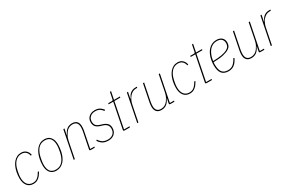

<svg xmlns="http://www.w3.org/2000/svg" viewBox="132 -1846 4588 3054"><g transform="rotate(-30 2426.0 -319.0)"><path d="M206 12Q167 12 138 -2Q109 -16 90 -41.5Q71 -67 61.5 -101Q52 -135 52 -176Q52 -233 63 -288Q73 -337 91.5 -379Q110 -421 137 -452Q164 -483 198.5 -500.5Q233 -518 275 -518Q331 -518 365.5 -486Q400 -454 409 -403L390 -398Q380 -447 350 -473Q320 -499 273 -499Q204 -499 156 -447Q108 -395 89 -302L79 -252Q75 -233 73.5 -212Q72 -191 72 -176Q72 -141 79.5 -110.5Q87 -80 103 -57Q119 -34 144.5 -20.5Q170 -7 206 -7Q258 -7 293.5 -38Q329 -69 359 -124L376 -115Q359 -86 341.5 -62.5Q324 -39 303.5 -22.5Q283 -6 259.5 3Q236 12 206 12Z M625 12Q553 12 513.5 -35.5Q474 -83 474 -167Q474 -231 486 -287Q496 -336 515 -378.5Q534 -421 561 -452Q588 -483 623.5 -500.5Q659 -518 703 -518Q775 -518 814.5 -470.5Q854 -423 854 -339Q854 -277 842 -219Q832 -169 813.5 -127Q795 -85 768 -54Q741 -23 705 -5.5Q669 12 625 12ZM627 -7Q707 -7 755 -66Q803 -125 821 -227L828 -267Q834 -300 834 -339Q834 -414 802 -456.5Q770 -499 701 -499Q621 -499 573 -440Q525 -381 507 -279L500 -239Q494 -206 494 -167Q494 -92 526 -49.5Q558 -7 627 -7Z M947 0 1048 -506H1069L1048 -401H1054Q1078 -458 1117 -488Q1156 -518 1212 -518Q1270 -518 1299 -486Q1328 -454 1328 -396Q1328 -379 1326.5 -359.5Q1325 -340 1321 -321L1261 -19H1337L1333 0H1263Q1253 0 1246.5 -3.5Q1240 -7 1240 -15Q1240 -21 1242 -31L1300 -320Q1304 -340 1305.5 -361Q1307 -382 1307 -393Q1307 -444 1283.5 -471.5Q1260 -499 1209 -499Q1174 -499 1143 -483.5Q1112 -468 1087 -434Q1070 -411 1054 -381Q1038 -351 1027 -297L968 0Z M1582 12Q1522 12 1481 -11.5Q1440 -35 1409 -83L1426 -95Q1455 -49 1492.5 -28Q1530 -7 1582 -7Q1641 -7 1678 -39.5Q1715 -72 1715 -132Q1715 -175 1692 -201Q1669 -227 1626 -241L1581 -255Q1528 -272 1503 -301.5Q1478 -331 1478 -382Q1478 -415 1490 -440Q1502 -465 1522.5 -482.5Q1543 -500 1569.5 -509Q1596 -518 1626 -518Q1684 -518 1719 -496Q1754 -474 1777 -442L1761 -428Q1740 -458 1709.5 -478.5Q1679 -499 1625 -499Q1570 -499 1534.5 -467.5Q1499 -436 1499 -382Q1499 -342 1517.5 -316Q1536 -290 1586 -274L1631 -260Q1679 -245 1707.5 -216Q1736 -187 1736 -133Q1736 -97 1723.5 -70Q1711 -43 1690 -24.5Q1669 -6 1641 3Q1613 12 1582 12Z M1884 0Q1874 0 1867.5 -3.5Q1861 -7 1861 -15Q1861 -21 1863 -31L1954 -487H1869L1873 -506H1937Q1950 -506 1955.5 -511.5Q1961 -517 1963 -531L1987 -650H2008L1979 -506H2088L2084 -487H1975L1882 -19H1983L1979 0Z M2114 0 2215 -506H2236L2213 -392H2219Q2230 -417 2244 -438Q2258 -459 2276.5 -474Q2295 -489 2318.5 -497.5Q2342 -506 2373 -506H2399L2395 -487H2369Q2335 -487 2306 -470.5Q2277 -454 2254.5 -427Q2232 -400 2216 -365Q2200 -330 2193 -292L2135 0Z M2532 -506 2468 -186Q2464 -166 2462.5 -145Q2461 -124 2461 -113Q2461 -62 2484.5 -34.5Q2508 -7 2559 -7Q2594 -7 2625 -22.5Q2656 -38 2681 -72Q2698 -95 2714 -125Q2730 -155 2741 -209L2800 -506H2821L2724 -19H2800L2796 0H2726Q2716 0 2709.5 -3.5Q2703 -7 2703 -15Q2703 -21 2705 -31L2720 -105H2714Q2690 -48 2651 -18Q2612 12 2556 12Q2498 12 2469 -20Q2440 -52 2440 -110Q2440 -127 2441.5 -146.5Q2443 -166 2447 -185L2511 -506Z M3080 12Q3041 12 3012 -2Q2983 -16 2964 -41.5Q2945 -67 2935.5 -101Q2926 -135 2926 -176Q2926 -233 2937 -288Q2947 -337 2965.5 -379Q2984 -421 3011 -452Q3038 -483 3072.5 -500.5Q3107 -518 3149 -518Q3205 -518 3239.5 -486Q3274 -454 3283 -403L3264 -398Q3254 -447 3224 -473Q3194 -499 3147 -499Q3078 -499 3030 -447Q2982 -395 2963 -302L2953 -252Q2949 -233 2947.5 -212Q2946 -191 2946 -176Q2946 -141 2953.5 -110.5Q2961 -80 2977 -57Q2993 -34 3018.5 -20.5Q3044 -7 3080 -7Q3132 -7 3167.5 -38Q3203 -69 3233 -124L3250 -115Q3233 -86 3215.5 -62.5Q3198 -39 3177.5 -22.5Q3157 -6 3133.5 3Q3110 12 3080 12Z M3391 0Q3381 0 3374.5 -3.5Q3368 -7 3368 -15Q3368 -21 3370 -31L3461 -487H3376L3380 -506H3444Q3457 -506 3462.5 -511.5Q3468 -517 3470 -531L3494 -650H3515L3486 -506H3595L3591 -487H3482L3389 -19H3490L3486 0Z M3789 12Q3708 12 3667.5 -36Q3627 -84 3627 -187Q3627 -213 3629.5 -238.5Q3632 -264 3637 -287Q3647 -338 3667 -380.5Q3687 -423 3716 -453.5Q3745 -484 3781.5 -501Q3818 -518 3861 -518Q3924 -518 3960.5 -486Q3997 -454 3997 -397Q3997 -370 3986 -342Q3975 -314 3938.5 -290.5Q3902 -267 3833.5 -251Q3765 -235 3651 -233Q3649 -222 3648.5 -209.5Q3648 -197 3648 -189Q3648 -95 3682 -51Q3716 -7 3789 -7Q3848 -7 3886.5 -40.5Q3925 -74 3955 -133L3972 -125Q3937 -53 3893 -20.5Q3849 12 3789 12ZM3859 -499Q3817 -499 3783.5 -482Q3750 -465 3724.5 -434.5Q3699 -404 3681.5 -362Q3664 -320 3656 -270L3653 -252Q3753 -254 3816 -266Q3879 -278 3914.5 -297.5Q3950 -317 3962.5 -342.5Q3975 -368 3975 -397Q3975 -442 3947 -470.5Q3919 -499 3859 -499Z M4184 -506 4120 -186Q4116 -166 4114.5 -145Q4113 -124 4113 -113Q4113 -62 4136.5 -34.5Q4160 -7 4211 -7Q4246 -7 4277 -22.5Q4308 -38 4333 -72Q4350 -95 4366 -125Q4382 -155 4393 -209L4452 -506H4473L4376 -19H4452L4448 0H4378Q4368 0 4361.5 -3.5Q4355 -7 4355 -15Q4355 -21 4357 -31L4372 -105H4366Q4342 -48 4303 -18Q4264 12 4208 12Q4150 12 4121 -20Q4092 -52 4092 -110Q4092 -127 4093.5 -146.5Q4095 -166 4099 -185L4163 -506Z M4567 0 4668 -506H4689L4666 -392H4672Q4683 -417 4697 -438Q4711 -459 4729.5 -474Q4748 -489 4771.5 -497.5Q4795 -506 4826 -506H4852L4848 -487H4822Q4788 -487 4759 -470.5Q4730 -454 4707.5 -427Q4685 -400 4669 -365Q4653 -330 4646 -292L4588 0Z"/></g></svg>

Font: IBM Plex Sans Cond Thin
Style: Italic
Weight: 100
Width: 3
Italic angle: -11°
Designer: Mike Abbink, Paul van der Laan, Pieter van Rosmalen
Foundry: Bold Monday
Version: Version 1.3